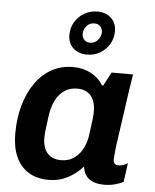

<svg xmlns="http://www.w3.org/2000/svg" viewBox="-55 -834 719 890"><g transform="rotate(5 304.5 -388.5)"><path d="M205 10Q149 10 110.5 -14Q72 -38 52 -82.5Q32 -127 32 -191Q32 -262 49 -322Q66 -382 97.5 -427Q129 -472 173.5 -496.5Q218 -521 273 -521Q320 -521 357 -501Q394 -481 413 -448H419L452 -511H552Q545 -468 537.5 -417Q530 -366 523 -315Q516 -264 509.5 -220.5Q503 -177 500 -148Q497 -119 497 -111Q497 -98 503.5 -91.5Q510 -85 522 -85Q533 -85 545 -89.5Q557 -94 564 -99L552 -11Q537 -3 513.5 3.5Q490 10 464 10Q433 10 411.5 1.5Q390 -7 378 -24Q366 -41 363 -66Q333 -32 293 -11Q253 10 205 10ZM254 -86Q286 -86 310 -101Q334 -116 350.5 -143.5Q367 -171 373 -208Q381 -263 383.5 -287Q386 -311 386 -323Q386 -370 364.5 -396.5Q343 -423 300 -423Q266 -423 241 -406Q216 -389 201 -359.5Q186 -330 180 -293Q173 -244 170.5 -220Q168 -196 168 -183Q168 -137 190 -111.5Q212 -86 254 -86ZM331 -584Q291 -584 266.5 -607Q242 -630 242 -668Q242 -702 258.5 -729Q275 -756 302.5 -771.5Q330 -787 362 -787Q402 -787 426.5 -764Q451 -741 451 -703Q451 -669 434.5 -642Q418 -615 391 -599.5Q364 -584 331 -584ZM340 -640Q362 -640 376.5 -656.5Q391 -673 391 -693Q391 -709 381 -720Q371 -731 353 -731Q331 -731 317 -715Q303 -699 303 -678Q303 -662 313 -651Q323 -640 340 -640Z"/></g></svg>

Font: Chivo SemiBold
Style: Italic
Weight: 600
Italic angle: -8.05°
Designer: Hector Gatti
Foundry: Omnibus-Type
Version: Version 2.002